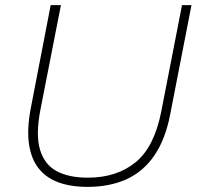

<svg xmlns="http://www.w3.org/2000/svg" viewBox="-20 -720 770 750"><path d="M322 10Q256 10 207.5 -8Q159 -26 130 -63.5Q101 -101 93 -159Q85 -217 100 -296L178 -700H218L138 -292Q119 -195 136 -136.5Q153 -78 200.5 -52Q248 -26 323 -26Q436 -26 509.5 -86Q583 -146 610 -285L691 -700H728L645 -274Q626 -175 582.5 -112Q539 -49 473.5 -19.5Q408 10 322 10Z"/></svg>

Font: REM Medium Thin
Style: Italic
Weight: 250
Italic angle: -11°
Version: Version 1.005;gftools[0.9.28]